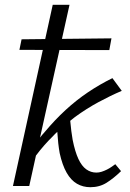

<svg xmlns="http://www.w3.org/2000/svg" viewBox="-20 -776 541 801"><path d="M34 0 200 -756H270L147 -202Q157 -215 168 -227Q209 -276 253.5 -317Q298 -358 347 -391Q396 -424 449 -450L488 -397Q441 -377 391 -350Q341 -323 293 -288Q283 -280 273 -272Q277 -227 283 -193Q293 -143 307 -113Q321 -83 340 -69.5Q359 -56 382 -56Q393 -56 404 -59.5Q415 -63 426 -68.5Q437 -74 445.5 -80Q454 -86 461 -91L485 -62Q454 -32 424.5 -13.5Q395 5 357 5Q326 5 301 -9.5Q276 -24 258 -55.5Q240 -87 229 -137Q222 -176 219 -226Q209 -217 200 -207Q163 -171 130 -127L102 0ZM436 -567 61 -568 70 -612 445 -616Z"/></svg>

Font: Isabella Sans
Style: Italic
Weight: 400
Italic angle: -12°
Designer: Christian Thalmann (Catharsis Fonts), Cristiano Sobral
Foundry: The Isabella Sans Project Authors
Version: Version 2.026; ttfautohint (v1.8.4.7-5d5b-dirty)